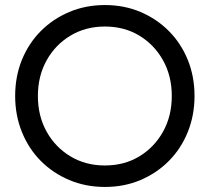

<svg xmlns="http://www.w3.org/2000/svg" viewBox="-20 -730 830 760"><path d="M40 -350Q40 -274 66.5 -208Q93 -142 141 -93.5Q189 -45 254 -17.5Q319 10 395 10Q472 10 536.5 -17.5Q601 -45 649 -93.5Q697 -142 723.5 -208Q750 -274 750 -350Q750 -427 723.5 -492.5Q697 -558 649 -606.5Q601 -655 536.5 -682.5Q472 -710 395 -710Q319 -710 254 -682.5Q189 -655 141 -606.5Q93 -558 66.5 -492.5Q40 -427 40 -350ZM130 -350Q130 -429 164.5 -491Q199 -553 259 -589Q319 -625 395 -625Q472 -625 531.5 -589Q591 -553 625.5 -491Q660 -429 660 -350Q660 -271 625.5 -209Q591 -147 531.5 -111Q472 -75 395 -75Q319 -75 259 -111Q199 -147 164.5 -209Q130 -271 130 -350Z"/></svg>

Font: Jost-400-Book
Style: Regular
Weight: 400
Version: Version 3.200; ttfautohint (v0.97) -l 8 -r 50 -G 200 -x 14 -